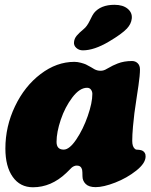

<svg xmlns="http://www.w3.org/2000/svg" viewBox="-20 -772 628 799"><path d="M433.6 -599.1Q372.1 -562.5 324.7 -562.5Q308.6 -562.5 297.4 -572.8Q286.1 -583 288.1 -597.7Q289.6 -611.8 299.1 -623.3Q308.6 -634.8 328.1 -650.9Q342.3 -662.1 354 -686.8Q365.7 -711.4 371.1 -717.8Q398.9 -752 456.5 -752Q491.7 -752 511.5 -735.4Q531.2 -718.8 528.3 -694.3Q525.9 -672.4 508.3 -653.3Q487.3 -630.9 433.6 -599.1ZM585.9 -121.1Q585.9 -92.8 547.1 -62Q508.3 -31.2 459.5 -12.2Q410.6 6.8 377.9 6.8Q350.1 6.8 336.7 -6.3Q323.2 -19.5 323.2 -38.6Q323.2 -57.1 321.8 -65.4Q317.4 -83 299.8 -83Q293 -83 287.1 -80.1Q281.2 -77.1 277.8 -74Q274.4 -70.8 267.3 -63.5Q260.3 -56.2 255.4 -51.8Q192.9 7.3 117.2 7.3Q63.5 7.3 33 -35.9Q2.4 -79.1 2.4 -153.8Q2.4 -246.1 42.5 -329.8Q82.5 -413.6 149.2 -464.1Q215.8 -514.6 289.6 -514.6Q302.7 -514.6 316.9 -510.7Q331.1 -506.8 337.4 -503.9Q343.8 -501 358.2 -492.7Q372.6 -484.4 373 -483.9Q384.8 -477.5 398.4 -477.5Q412.1 -477.5 424.3 -485.4Q452.1 -501.5 469.7 -507.8Q496.1 -518.1 529.3 -518.1Q543.5 -518.1 553 -508.8Q562.5 -499.5 562.5 -482.9Q562.5 -459.5 556.2 -416Q555.7 -412.1 548.8 -366.7Q542 -321.3 539.3 -301Q536.6 -280.8 533.4 -245.4Q530.3 -210 530.3 -185.5Q530.3 -162.6 540.5 -153.3Q543.9 -149.9 547.1 -149.4Q550.3 -148.9 556.2 -148.7Q562 -148.4 568.8 -146.5Q575.2 -144.5 579.6 -139.6Q583 -135.7 585 -129.9Q585.9 -125 585.9 -121.1ZM342.3 -406.7Q311.5 -406.7 281 -366.5Q250.5 -326.2 232.9 -273.9Q215.3 -221.7 215.3 -181.6Q215.3 -149.4 245.1 -149.4Q269 -149.4 297.6 -191.9Q326.2 -234.4 345.2 -289.3Q364.3 -344.2 364.3 -381.3Q364.3 -391.1 358.6 -398.9Q353 -406.7 342.3 -406.7Z"/></svg>

Font: Cooper* Black
Style: Italic
Weight: 900
Italic angle: -7°
Designer: Owen Earl
Foundry: indestructible type*
Version: Version 0.001